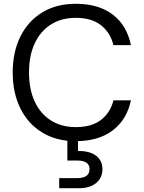

<svg xmlns="http://www.w3.org/2000/svg" viewBox="-20 -732 758 1012"><path d="M379 12Q277 12 202.5 -33.5Q128 -79 87.5 -160.5Q47 -242 47 -350Q47 -458 87.5 -539.5Q128 -621 202.5 -666.5Q277 -712 379 -712Q500 -712 574.5 -655Q649 -598 670 -494H578Q562 -559 513 -598.5Q464 -638 379 -638Q305 -638 249.5 -603.5Q194 -569 163.5 -504.5Q133 -440 133 -350Q133 -260 163.5 -195.5Q194 -131 249.5 -96.5Q305 -62 379 -62Q464 -62 513 -100.5Q562 -139 578 -203H670Q649 -102 574.5 -45Q500 12 379 12ZM292 260V207H384Q419 207 435.5 195Q452 183 452 159Q452 137 435.5 125.5Q419 114 384 114H335V-6H391V64Q429 63 458 73.5Q487 84 503.5 106Q520 128 520 160Q520 191 504.5 213.5Q489 236 461.5 248Q434 260 399 260Z"/></svg>

Font: DM Sans 16pt
Style: Regular
Weight: 400
Version: Version 4.004;gftools[0.9.30]